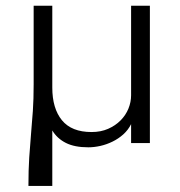

<svg xmlns="http://www.w3.org/2000/svg" viewBox="-20 -485 612 651"><path d="M76.4 145.5Q76.4 90.9 79.1 49.3Q81.8 7.7 85.2 -30.7Q88.6 -69.1 91.4 -108.9Q94.1 -148.6 94.1 -199.1V-465.5H157.3V-188.2Q157.3 -117.3 190 -77.3Q222.7 -37.3 290.5 -37.3Q321.8 -37.3 346.6 -48.2Q371.4 -59.1 388.9 -76.8Q406.4 -94.5 415.5 -116.8Q424.5 -139.1 424.5 -161.8V-465.5H488.2V0H424.5V-64.1Q414.5 -44.1 398 -29.3Q381.4 -14.5 361.4 -4.8Q341.4 5 320 9.8Q298.6 14.5 279.5 14.5Q232.7 14.5 203.2 -0.5Q173.6 -15.5 157.3 -42.7V145.5Z"/></svg>

Font: Spartan
Style: Regular
Weight: 400
Designer: Matt Bailey, Mirko Velimirovic
Foundry: Matt Bailey
Version: Version 1.005